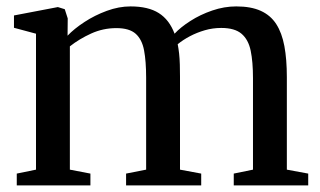

<svg xmlns="http://www.w3.org/2000/svg" viewBox="-20 -564 974 584"><path d="M31 0V-36L89.5 -48V-461.5L22.5 -479.5V-517L156 -542.5L177 -536L186 -508L185.5 -455.5Q205.5 -476.5 236.8 -497Q268 -517.5 304.8 -531Q341.5 -544.5 377 -544.5Q431 -544.5 463 -524.2Q495 -504 511 -461.5Q529 -481 559 -500.2Q589 -519.5 625.5 -532Q662 -544.5 698.5 -544.5Q743.5 -544.5 773.2 -531Q803 -517.5 820.2 -490.8Q837.5 -464 845 -423.8Q852.5 -383.5 852.5 -329.5V-48L917.5 -36V0H691V-36L749.5 -48V-326.5Q749.5 -376 742.5 -409.8Q735.5 -443.5 714.8 -461.2Q694 -479 653 -479Q627 -479 603 -472Q579 -465 558 -454Q537 -443 520.5 -429.5Q523 -417 524.8 -401.2Q526.5 -385.5 527 -367.5Q527.5 -349.5 527.5 -331V-48L592 -36V0H363.5V-36L424.5 -48V-328Q424.5 -377.5 418.2 -410.8Q412 -444 392.8 -461.2Q373.5 -478.5 334 -478.5Q293.5 -478.5 257.2 -462Q221 -445.5 192.5 -423V-48L255 -36V0Z"/></svg>

Font: Merriweather 72pt
Style: Regular
Weight: 400
Version: Version 2.100